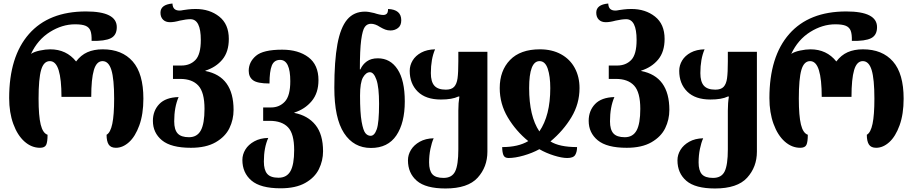

<svg xmlns="http://www.w3.org/2000/svg" viewBox="-20 -830 5182 1090"><path d="M32 -273Q32 -509 144.5 -637Q257 -765 468 -765Q643 -765 643 -676Q643 -630 609 -613Q575 -596 500 -598Q501 -636 493.5 -655.5Q486 -675 466 -683.5Q446 -692 406 -692Q333 -692 263.5 -648.5Q194 -605 156 -524Q173 -536 206 -543Q239 -550 265 -550Q357 -550 412 -481Q439 -517 476 -533.5Q513 -550 563 -550Q673 -550 733.5 -481Q794 -412 794 -270Q794 -182 771 -118.5Q748 -55 712.5 -23Q677 9 638 9Q609 9 597 -9.5Q585 -28 585 -65Q607 -77 617.5 -127Q628 -177 628 -270Q628 -381 612.5 -432Q597 -483 562 -483Q528 -483 513 -432.5Q498 -382 498 -280H329Q329 -380 313 -431.5Q297 -483 263 -483Q228 -483 213.5 -433Q199 -383 199 -270Q199 -172 211 -123Q223 -74 250 -65Q250 -24 242 -7.5Q234 9 207 9Q159 9 119 -26.5Q79 -62 55.5 -126.5Q32 -191 32 -273Z M848 -144Q848 -201 884 -239Q920 -277 994 -279Q969 -222 969 -141Q969 -94 988.5 -72.5Q1008 -51 1053 -51Q1099 -51 1120 -89.5Q1141 -128 1141 -212Q1141 -306 1106 -344Q1071 -382 1003 -382H962V-458H1010Q1059 -458 1089.5 -489.5Q1120 -521 1120 -603Q1120 -721 1061 -721Q1038 -721 1001 -713Q969 -704 945 -704Q920 -704 905.5 -718.5Q891 -733 891 -758Q891 -804 959 -810Q960 -789 970 -779.5Q980 -770 1000 -770Q1007 -770 1022 -773Q1027 -774 1047.5 -776.5Q1068 -779 1091 -779Q1170 -779 1224.5 -736Q1279 -693 1279 -609Q1279 -536 1242.5 -492Q1206 -448 1146 -429V-427Q1306 -396 1306 -206Q1306 -151 1282.5 -102.5Q1259 -54 1204.5 -22.5Q1150 9 1064 9Q951 9 899.5 -33.5Q848 -76 848 -144Z M1356 78Q1356 47 1373 19Q1390 -9 1423.5 -27.5Q1457 -46 1503 -47Q1478 8 1478 87Q1478 135 1497 157Q1516 179 1561 179Q1608 179 1629 141.5Q1650 104 1650 22Q1650 -71 1615 -107.5Q1580 -144 1511 -144H1474V-220H1519Q1566 -220 1597 -253Q1628 -286 1628 -369Q1628 -490 1570 -490Q1536 -490 1523 -457.5Q1510 -425 1510 -356Q1441 -356 1416.5 -374.5Q1392 -393 1392 -428Q1392 -478 1433 -513Q1474 -548 1582 -548Q1674 -548 1731 -505Q1788 -462 1788 -375Q1788 -302 1749.5 -256Q1711 -210 1651 -191V-189Q1728 -174 1771 -120.5Q1814 -67 1814 29Q1814 82 1790.5 130Q1767 178 1713 208.5Q1659 239 1573 239Q1459 239 1407.5 195Q1356 151 1356 78Z M1878 -332Q1878 -484 1895.5 -579Q1913 -674 1951 -719Q1989 -764 2052 -764Q2072 -764 2104 -756Q2137 -745 2156 -745Q2168 -745 2175.5 -752Q2183 -759 2183 -779Q2258 -776 2258 -715Q2258 -685 2239.5 -671Q2221 -657 2197 -657Q2181 -657 2167.5 -662Q2154 -667 2137 -677Q2110 -695 2086 -695Q2064 -695 2051 -677Q2038 -659 2030.5 -603Q2023 -547 2023 -436H2026Q2038 -464 2062.5 -481.5Q2087 -499 2125 -499Q2196 -499 2237 -436.5Q2278 -374 2278 -254Q2278 -132 2230 -61Q2182 10 2086 10Q1988 10 1933 -74.5Q1878 -159 1878 -332ZM2132 -241Q2132 -335 2117 -377.5Q2102 -420 2080 -420Q2058 -420 2041 -391Q2024 -362 2024 -287Q2024 -189 2033 -139Q2042 -89 2054.5 -74Q2067 -59 2084 -59Q2106 -59 2119 -96.5Q2132 -134 2132 -241Z M2296 80Q2296 49 2313 21Q2330 -7 2363 -25.5Q2396 -44 2442 -45Q2431 -21 2423.5 15.5Q2416 52 2416 92Q2416 138 2434.5 159Q2453 180 2498 180Q2546 180 2564 143Q2582 106 2582 18V-202Q2582 -246 2588 -282H2582Q2547 -265 2483 -265Q2397 -265 2351.5 -310Q2306 -355 2306 -428Q2306 -459 2322.5 -486.5Q2339 -514 2371.5 -531.5Q2404 -549 2450 -550Q2426 -495 2426 -415Q2426 -366 2446 -343.5Q2466 -321 2511 -321Q2543 -321 2558 -337Q2573 -353 2577.5 -385.5Q2582 -418 2582 -482V-536H2747V31Q2747 118 2691.5 179Q2636 240 2509 240Q2397 240 2346.5 196.5Q2296 153 2296 80Z M2831 5Q2922 5 2979 -29Q2909 -86 2863 -163Q2817 -240 2817 -330Q2817 -429 2875.5 -489.5Q2934 -550 3045 -550Q3114 -550 3165 -522Q3216 -494 3243 -444Q3270 -394 3270 -330Q3270 -241 3224 -164.5Q3178 -88 3105 -27Q3156 5 3256 5Q3256 32 3245.5 49.5Q3235 67 3200 67Q3170 67 3125 53Q3080 39 3042 17Q3002 39 2953 53Q2904 67 2867 67Q2844 67 2837.5 49.5Q2831 32 2831 5ZM3104 -330Q3104 -397 3089.5 -440Q3075 -483 3043 -483Q2984 -483 2984 -330Q2984 -170 3042 -84Q3104 -174 3104 -330Z M3322 -144Q3322 -201 3358 -239Q3394 -277 3468 -279Q3443 -222 3443 -141Q3443 -94 3462.5 -72.5Q3482 -51 3527 -51Q3573 -51 3594 -89.5Q3615 -128 3615 -212Q3615 -306 3580 -344Q3545 -382 3477 -382H3436V-458H3484Q3533 -458 3563.5 -489.5Q3594 -521 3594 -603Q3594 -721 3535 -721Q3512 -721 3475 -713Q3443 -704 3419 -704Q3394 -704 3379.5 -718.5Q3365 -733 3365 -758Q3365 -804 3433 -810Q3434 -789 3444 -779.5Q3454 -770 3474 -770Q3481 -770 3496 -773Q3501 -774 3521.5 -776.5Q3542 -779 3565 -779Q3644 -779 3698.5 -736Q3753 -693 3753 -609Q3753 -536 3716.5 -492Q3680 -448 3620 -429V-427Q3780 -396 3780 -206Q3780 -151 3756.5 -102.5Q3733 -54 3678.5 -22.5Q3624 9 3538 9Q3425 9 3373.5 -33.5Q3322 -76 3322 -144Z M3826 80Q3826 49 3843 21Q3860 -7 3893 -25.5Q3926 -44 3972 -45Q3961 -21 3953.5 15.5Q3946 52 3946 92Q3946 138 3964.5 159Q3983 180 4028 180Q4076 180 4094 143Q4112 106 4112 18V-202Q4112 -246 4118 -282H4112Q4077 -265 4013 -265Q3927 -265 3881.5 -310Q3836 -355 3836 -428Q3836 -459 3852.5 -486.5Q3869 -514 3901.5 -531.5Q3934 -549 3980 -550Q3956 -495 3956 -415Q3956 -366 3976 -343.5Q3996 -321 4041 -321Q4073 -321 4088 -337Q4103 -353 4107.5 -385.5Q4112 -418 4112 -482V-536H4277V31Q4277 118 4221.5 179Q4166 240 4039 240Q3927 240 3876.5 196.5Q3826 153 3826 80Z M4348 -273Q4348 -509 4460.5 -637Q4573 -765 4784 -765Q4959 -765 4959 -676Q4959 -630 4925 -613Q4891 -596 4816 -598Q4817 -636 4809.5 -655.5Q4802 -675 4782 -683.5Q4762 -692 4722 -692Q4649 -692 4579.5 -648.5Q4510 -605 4472 -524Q4489 -536 4522 -543Q4555 -550 4581 -550Q4673 -550 4728 -481Q4755 -517 4792 -533.5Q4829 -550 4879 -550Q4989 -550 5049.5 -481Q5110 -412 5110 -270Q5110 -182 5087 -118.5Q5064 -55 5028.5 -23Q4993 9 4954 9Q4925 9 4913 -9.5Q4901 -28 4901 -65Q4923 -77 4933.5 -127Q4944 -177 4944 -270Q4944 -381 4928.5 -432Q4913 -483 4878 -483Q4844 -483 4829 -432.5Q4814 -382 4814 -280H4645Q4645 -380 4629 -431.5Q4613 -483 4579 -483Q4544 -483 4529.5 -433Q4515 -383 4515 -270Q4515 -172 4527 -123Q4539 -74 4566 -65Q4566 -24 4558 -7.5Q4550 9 4523 9Q4475 9 4435 -26.5Q4395 -62 4371.5 -126.5Q4348 -191 4348 -273Z"/></svg>

Font: Noto Serif Georgian Black Cond
Style: Regular
Weight: 900
Width: 3
Designer: Monotype Design team
Foundry: Monotype Imaging Inc.
Version: Version 1.000